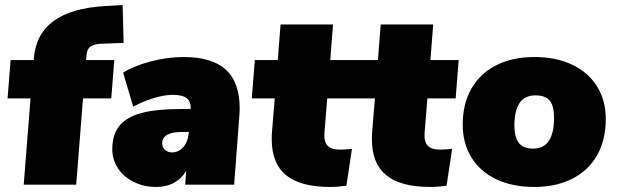

<svg xmlns="http://www.w3.org/2000/svg" viewBox="-20 -732 2444 761"><path d="M321 -494H433L421 -342H309L282 0H74L101 -342H10L22 -494H114V-500Q129 -693 397 -708L466 -712L470 -562L392 -559Q358 -559 341.5 -549.5Q325 -540 323 -513Z M930 -302Q930 -290 928 -264L908 0H714L718 -55Q701 -25 670.5 -8Q640 9 599 9Q550 9 510 -11Q470 -31 447.5 -65Q425 -99 425 -140Q425 -198 453 -233Q481 -268 540.5 -284Q600 -300 699 -300H736Q737 -330 720 -343Q703 -356 664 -356Q630 -356 587 -342.5Q544 -329 508 -309L468 -444Q511 -471 577.5 -488.5Q644 -506 708 -506Q820 -506 875 -456Q930 -406 930 -302ZM728 -204V-209H702Q623 -209 623 -164Q623 -148 634 -138Q645 -128 662 -128Q688 -128 706.5 -149Q725 -170 728 -204Z M1266 -207Q1263 -172 1277.5 -155.5Q1292 -139 1328 -139Q1345 -139 1375 -142L1353 4Q1319 9 1288 9Q1171 9 1114 -37.5Q1057 -84 1057 -180Q1057 -199 1058 -209L1069 -342H978L990 -494H1081L1092 -635H1300L1289 -494H1401L1389 -342H1277Z M1663 -207Q1660 -172 1674.5 -155.5Q1689 -139 1725 -139Q1742 -139 1772 -142L1750 4Q1716 9 1685 9Q1568 9 1511 -37.5Q1454 -84 1454 -180Q1454 -199 1455 -209L1466 -342H1375L1387 -494H1478L1489 -635H1697L1686 -494H1798L1786 -342H1674Z M1814 -238Q1814 -322 1849.5 -382.5Q1885 -443 1949 -474.5Q2013 -506 2098 -506Q2184 -506 2248 -475.5Q2312 -445 2346.5 -389.5Q2381 -334 2381 -260Q2381 -176 2346 -115.5Q2311 -55 2247 -23Q2183 9 2098 9Q2011 9 1947 -21.5Q1883 -52 1848.5 -108Q1814 -164 1814 -238ZM2176 -265Q2176 -312 2159 -333Q2142 -354 2102 -354Q2019 -354 2019 -235Q2019 -187 2037 -165Q2055 -143 2093 -143Q2176 -143 2176 -265Z"/></svg>

Font: Nunito Sans Heavy Heavy
Style: Italic
Weight: 400
Italic angle: -4.541°
Designer: Vernon Adams
Foundry: Vernon Adams
Version: Version 2.002